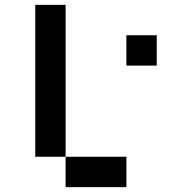

<svg xmlns="http://www.w3.org/2000/svg" viewBox="-20 -770 790 790"><path d="M125 -750H250V-125H125ZM250 -125H500V0H250ZM500 -625H625V-500H500Z"/></svg>

Font: Dogica Pixel
Style: Regular
Weight: 400
Designer: Roberto Mocci
Version: Version 001.000